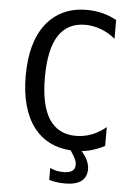

<svg xmlns="http://www.w3.org/2000/svg" viewBox="-61 -788 725 1027"><g transform="rotate(5 301.0 -274.5)"><path d="M446.3 -646.5Q487.8 -631.3 523.9 -601.1V-702.1Q485.4 -722.7 446.8 -732.4Q407.7 -742.2 362.3 -742.2Q293 -742.2 238.5 -716.8Q184.1 -691.4 145.5 -642.6Q67.9 -543 67.9 -363.3Q67.9 -185.1 145 -85Q215.8 5.4 342.3 13.7Q358.9 38.1 367.4 55.7Q376 73.2 376 87.9Q376 132.8 315.4 132.8Q293.9 132.8 276.9 129.4Q260.3 126 241.7 117.2V181.2Q282.7 192.9 327.1 192.9Q384.8 192.9 414.6 170.9Q429.2 159.7 436.5 143.1Q443.8 126.5 443.8 106.9Q443.8 82.5 431.2 56.2Q422.4 37.6 401.4 12.2Q422.9 10.3 446.8 4.4Q485.4 -5.9 523.9 -25.9V-127Q487.8 -96.7 447 -81.3Q406.2 -65.9 362.3 -65.9Q267.6 -65.9 218.8 -140.1Q170.9 -214.4 170.9 -363.8Q170.9 -513.7 218.8 -587.9Q266.6 -662.1 361.8 -662.1Q403.8 -662.1 446.3 -646.5Z"/></g></svg>

Font: Hack Dev
Style: Regular
Weight: 400
Designer: Christopher Simpkins
Foundry: Christopher Simpkins
Version: Version 2.0315